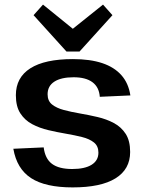

<svg xmlns="http://www.w3.org/2000/svg" viewBox="-20 -806 627 835"><path d="M296 9Q177 9 115 -31.5Q53 -72 38 -159L170 -165Q176 -116 206 -93.5Q236 -71 294 -71Q349 -71 378.5 -89.5Q408 -108 408 -142Q408 -171 388.5 -186.5Q369 -202 337 -210Q305 -218 267 -224.5Q229 -231 190.5 -240Q152 -249 120 -266Q88 -283 68.5 -313Q49 -343 49 -392Q49 -469 112 -509Q175 -549 297 -549Q372 -549 424.5 -531.5Q477 -514 508 -479Q539 -444 547 -391L414 -385Q411 -427 382 -448.5Q353 -470 300 -470Q246 -470 216.5 -451Q187 -432 187 -396Q187 -367 206.5 -351.5Q226 -336 258 -327.5Q290 -319 328 -312.5Q366 -306 404.5 -297Q443 -288 475 -271Q507 -254 526.5 -224Q546 -194 546 -145Q546 -70 482.5 -30.5Q419 9 296 9ZM469 -740 326 -582H269L126 -740L167 -786L331 -653H262L428 -786Z"/></svg>

Font: Pathway Extreme 12pt SemiBold
Style: Regular
Weight: 600
Version: Version 1.001;gftools[0.9.26]